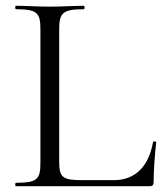

<svg xmlns="http://www.w3.org/2000/svg" viewBox="-20 -645 573 665"><path d="M185 -85V-543C185 -600 197 -613 270 -613C274 -613 274 -625 270 -625C239 -625 198 -622 152 -622C108 -622 67 -625 35 -625C32 -625 32 -613 35 -613C108 -613 120 -601 120 -544V-81C120 -23 108 -12 35 -12C32 -12 32 0 35 0H497C509 0 512 -4 512 -15C512 -59 517 -115 521 -152C521 -156 510 -156 510 -153C496 -73 452 -21 374 -21H265C197 -21 185 -30 185 -85Z"/></svg>

Font: Cormorant Garamond
Style: Regular
Weight: 400
Designer: Christian Thalmann (Catharsis Fonts)
Foundry: Catharsis Fonts
Version: Version 4.002;Glyphs 3.4 (3410)